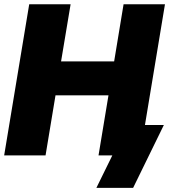

<svg xmlns="http://www.w3.org/2000/svg" viewBox="-20 -748 814 924"><path d="M0 0 120.6 -727.5H319.8L273.9 -452.6H529.3L574.7 -727.5H773.9L653.3 0H454.1L502 -289.1H247.1L199.2 0ZM443.8 156.2 520.5 0H473.6L498 -146.5H768.6L620.6 156.2Z"/></svg>

Font: Inter 20pt Black
Style: Italic
Weight: 900
Italic angle: -9.3988°
Version: Version 4.001;git-66647c0bb